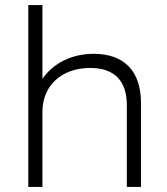

<svg xmlns="http://www.w3.org/2000/svg" viewBox="-20 -740 660 760"><path d="M92 0H148V-298C148 -401 224 -471 337 -471C432 -471 482 -421 482 -324V0H538V-333C538 -458 472 -527 351 -527C263 -527 190 -489 148 -428V-720H92Z"/></svg>

Font: Fixel Display Light
Style: Regular
Weight: 300
Designer: AlfaBravo + MacPaw
Foundry: Kyrylo Tkachov, Marchela Mozhyna, Serhii Makarenko, Maria Weinstein, Zakhar Kryvoshyya
Version: Version 1.211